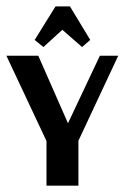

<svg xmlns="http://www.w3.org/2000/svg" viewBox="-30 -585 392 605"><path d="M106.8 -436.8 166.4 -491.1 228.6 -436.8 254.4 -459.1 190.4 -564.9H145L79.2 -459.1ZM217.1 -141.5 342.5 -409.3H284.7L184.2 -196.6L90.7 -409.3H-9.8L116.5 -140.6V0H217.1Z"/></svg>

Font: Gidugu
Style: Regular
Weight: 400
Designer: Purushoth Kumar Guthula
Foundry: Silicon Andhra, USA.
Version: Version 1.0.5; ttfautohint (v1.2.25-373a) -l 7 -r 28 -G 50 -